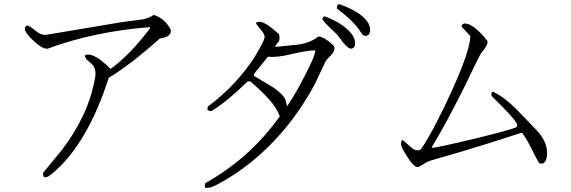

<svg xmlns="http://www.w3.org/2000/svg" viewBox="-20 -826 2800 941"><path d="M817 -680Q820 -650 782 -641Q779 -640 763 -637Q612 -503 513 -445Q421 -159 277 -13Q252 13 225 33Q207 48 193 40Q189 26 192 20Q201 9 262 -65Q275 -80 284 -92Q414 -262 446 -445Q455 -492 425 -517Q403 -534 400 -541Q396 -547 396 -555Q437 -574 522 -488Q618 -558 715 -687V-693Q441 -672 212 -587Q183 -587 136 -634Q102 -667 102 -685Q102 -698 113 -701Q124 -700 152 -677Q183 -651 210 -656L580 -718L680 -731Q712 -738 734 -753Q789 -735 817 -680Z M1631 -784Q1631 -804 1642 -806Q1742 -771 1779 -722Q1794 -701 1794 -681Q1794 -650 1769 -650Q1763 -650 1757 -656L1734 -689Q1698 -735 1631 -784ZM1560 -731Q1562 -743 1570 -746Q1647 -719 1692 -673Q1718 -646 1720 -621Q1723 -594 1705 -588Q1685 -583 1648 -636Q1637 -650 1634 -654Q1631 -658 1588 -699Q1570 -716 1560 -731ZM1616 -601Q1627 -580 1600 -553Q1579 -533 1575 -524L1524 -416Q1521 -410 1518 -405Q1397 -182 1208 -29Q1169 2 1128 29Q1040 85 1011 93L987 95Q981 86 987 71Q1202 -49 1347 -250Q1349 -252 1351 -255Q1334 -312 1244 -394L1207 -427H1194Q1089 -325 1017 -282Q1000 -280 996 -291L999 -304Q1139 -408 1230 -550Q1254 -589 1272 -627Q1277 -640 1277 -645Q1277 -661 1252 -688Q1238 -704 1234 -714Q1260 -735 1328 -675Q1344 -662 1347 -659Q1353 -641 1347 -623Q1332 -609 1329 -596L1446 -608Q1505 -618 1540 -647Q1565 -647 1601 -615Q1611 -605 1616 -601ZM1526 -579Q1491 -580 1405 -560Q1335 -543 1293 -548L1226 -465L1225 -454L1320 -397Q1369 -363 1379 -337L1387 -305Q1434 -373 1491 -489Q1524 -555 1526 -579Z M2623 -26Q2612 -42 2576 -115Q2556 -153 2538 -176Q2361 -118 2225 -78L2087 -38Q2081 -35 2075 -33L2034 -9Q2030 -7 2027 -7Q2003 -7 1956 -91Q1949 -104 1946 -112Q1944 -132 1951 -140Q1961 -136 1989 -109Q2019 -79 2044 -95Q2113 -200 2198 -389Q2284 -579 2285 -649L2242 -696Q2242 -708 2257 -711Q2295 -711 2352 -646Q2363 -633 2370 -623Q2370 -605 2347 -577Q2338 -566 2334 -559Q2321 -535 2261 -410Q2164 -215 2096 -105L2101 -101Q2201 -119 2413 -173Q2500 -196 2511 -203Q2519 -210 2512 -222Q2497 -250 2397 -348Q2392 -353 2389 -356Q2386 -375 2397 -376Q2454 -350 2524 -277L2559 -241Q2614 -184 2623 -173Q2661 -125 2661 -79Q2661 -24 2633 -24Q2628 -24 2623 -26Z"/></svg>

Font: cwTeXKai
Style: Medium
Weight: 500
Version: Version 1.17